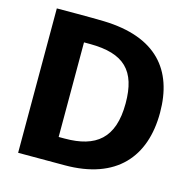

<svg xmlns="http://www.w3.org/2000/svg" viewBox="-108 -847 939 953"><g transform="rotate(15 361.5 -371.0)"><path d="M68 -742V0H307C572 0 697 -147 697 -374C697 -594 581 -733 311 -741C248 -743 84 -742 68 -742ZM242 -614H274C449 -613 520 -542 520 -375C520 -194 432 -128 273 -128H242Z"/></g></svg>

Font: 18Franklin
Style: Bold
Weight: 700
Designer: Pablo Impallari, Rodrigo Fuenzalida (Modified by Dan O. Williams)
Version: Version 0.025;PS 000.025;hotconv 1.0.88;makeotf.lib2.5.64775